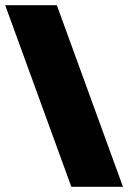

<svg xmlns="http://www.w3.org/2000/svg" viewBox="-20 -720 494 740"><path d="M199 -700 454 0H255L0 -700Z"/></svg>

Font: Clickuper
Style: Bold
Weight: 700
Designer: Denis Ignatov
Foundry: Denis Ignatov
Version: Version 1.10 April 16, 2021